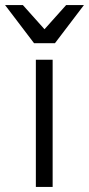

<svg xmlns="http://www.w3.org/2000/svg" viewBox="-46 -735 350 755"><path d="M95 -500H161V0H95ZM-26 -715H44L129 -620L214 -715H284L170 -565H88Z"/></svg>

Font: PT Root UI
Style: Regular
Weight: 400
Designer: Vitaly Kuzmin
Foundry: ParaType Ltd.
Version: Version 2.001G